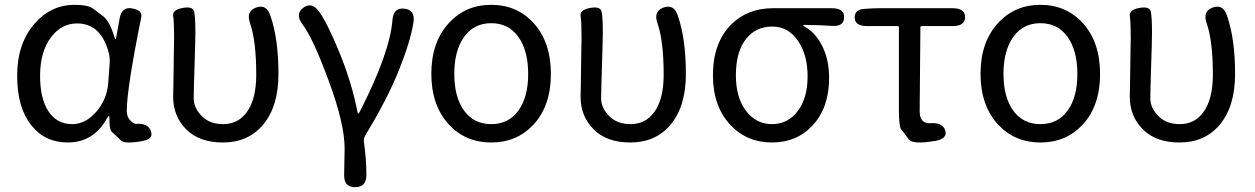

<svg xmlns="http://www.w3.org/2000/svg" viewBox="-20 -577 5195 795"><path d="M261 13Q166 13 110 -58Q51 -131 51 -263.5Q51 -396 123 -479Q191 -557 289 -557Q345 -557 366 -541Q387 -525 408 -509Q435 -487 454 -423Q457 -414 458.5 -414Q460 -414 461 -421L475 -499Q484 -551 528 -542Q571 -534 565 -506Q505 -210 505 -119Q505 -92 520 -77.5Q535 -63 544 -64Q591 -68 604 -36Q617 -4 578 5L569 7Q540 13 510 13Q489 13 480 4Q462 -14 443 -31Q432 -42 433 -92Q433 -97 431 -97Q429 -97 423 -87Q367 13 261 13ZM279 -63Q333 -63 377.5 -113Q422 -163 428 -232L434 -313Q436 -335 431 -356Q399 -480 299 -480Q236 -480 193 -425Q146 -365 146 -263Q146 -168 181 -115.5Q216 -63 279 -63Z M903 13Q805 13 751 -41.5Q697 -96 697 -176Q697 -202 698 -228L700 -368Q701 -394 701 -420Q701 -486 697 -511Q693 -536 736 -544Q779 -552 784 -528.5Q789 -505 789 -443Q789 -416 788 -389L783 -222Q782 -196 782 -170Q782 -128 819 -93Q851 -63 904 -63Q966 -63 1002 -113Q1041 -166 1041 -268Q1041 -408 1015 -482Q998 -531 1041 -546Q1084 -561 1100 -511Q1133 -415 1133 -271Q1133 -136 1069 -60Q1007 13 903 13Z M1450 198Q1403 198 1405 145L1406 91Q1407 65 1407 39Q1407 -67 1339 -248Q1275 -421 1232 -477Q1201 -519 1236 -545Q1271 -571 1302 -528Q1335 -482 1385 -361Q1438 -230 1460 -114Q1461 -107 1463.5 -107Q1466 -107 1471 -117Q1594 -358 1605 -494Q1609 -547 1655 -541Q1700 -536 1692 -484Q1679 -404 1632 -287Q1584 -167 1494 -19Q1485 -5 1487 12Q1497 82 1497 147Q1497 199 1450 198Z M1839 -61Q1766 -140 1766 -271.5Q1766 -403 1839 -482Q1908 -557 2014 -557Q2120 -557 2189 -482Q2261 -403 2261 -271Q2261 -139 2189 -61Q2120 13 2014 13Q1908 13 1839 -61ZM1901.5 -119Q1942 -63 2014 -63Q2086 -63 2126.5 -119Q2167 -175 2167 -271Q2167 -367 2126.5 -424Q2086 -481 2014 -481Q1942 -481 1901.5 -424Q1861 -367 1861 -271Q1861 -175 1901.5 -119Z M2590 13Q2492 13 2438 -41.5Q2384 -96 2384 -176Q2384 -202 2385 -228L2387 -368Q2388 -394 2388 -420Q2388 -486 2384 -511Q2380 -536 2423 -544Q2466 -552 2471 -528.5Q2476 -505 2476 -443Q2476 -416 2475 -389L2470 -222Q2469 -196 2469 -170Q2469 -128 2506 -93Q2538 -63 2591 -63Q2653 -63 2689 -113Q2728 -166 2728 -268Q2728 -408 2702 -482Q2685 -531 2728 -546Q2771 -561 2787 -511Q2820 -415 2820 -271Q2820 -136 2756 -60Q2694 13 2590 13Z M3005 -59Q2932 -136 2932 -265Q2932 -400 3008 -476Q3076 -543 3180 -543H3424Q3477 -543 3475 -504Q3474 -465 3421 -470Q3383 -473 3311 -474Q3306 -474 3306 -472Q3306 -470 3316 -464Q3357 -441 3385 -385.5Q3413 -330 3413 -254Q3413 -131 3344 -57Q3279 13 3176 13Q3073 13 3005 -59ZM3324 -261Q3324 -347 3286 -405Q3246 -467 3178 -467Q3110 -467 3070 -417Q3027 -364 3027 -265Q3027 -173 3069 -118Q3111 -63 3176.5 -63Q3242 -63 3283 -117Q3324 -171 3324 -261Z M3841 8Q3813 13 3784 13Q3753 13 3742 -1Q3727 -22 3711 -42Q3702 -54 3702 -122V-464Q3702 -469 3697 -469H3571Q3520 -469 3519 -503Q3518 -538 3558 -540L3571 -541Q3598 -543 3625 -543H3924Q3976 -543 3976 -506Q3976 -469 3924 -469H3796Q3791 -469 3791 -464L3788 -116Q3788 -63 3835 -67Q3884 -70 3894 -36Q3904 -2 3850 7Z M4113 -61Q4040 -140 4040 -271.5Q4040 -403 4113 -482Q4182 -557 4288 -557Q4394 -557 4463 -482Q4535 -403 4535 -271Q4535 -139 4463 -61Q4394 13 4288 13Q4182 13 4113 -61ZM4175.5 -119Q4216 -63 4288 -63Q4360 -63 4400.5 -119Q4441 -175 4441 -271Q4441 -367 4400.5 -424Q4360 -481 4288 -481Q4216 -481 4175.5 -424Q4135 -367 4135 -271Q4135 -175 4175.5 -119Z M4864 13Q4766 13 4712 -41.5Q4658 -96 4658 -176Q4658 -202 4659 -228L4661 -368Q4662 -394 4662 -420Q4662 -486 4658 -511Q4654 -536 4697 -544Q4740 -552 4745 -528.5Q4750 -505 4750 -443Q4750 -416 4749 -389L4744 -222Q4743 -196 4743 -170Q4743 -128 4780 -93Q4812 -63 4865 -63Q4927 -63 4963 -113Q5002 -166 5002 -268Q5002 -408 4976 -482Q4959 -531 5002 -546Q5045 -561 5061 -511Q5094 -415 5094 -271Q5094 -136 5030 -60Q4968 13 4864 13Z"/></svg>

Font: Resource Han Rounded CN
Style: Regular
Weight: 400
Designer: Cyano Hao (round all glyphs); Ryoko NISHIZUKA  (kana, bopomofo & ideographs); Paul D. Hunt (Latin, Greek & Cyrillic); Sa
Foundry: Cyano Hao
Version: 0.990